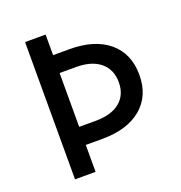

<svg xmlns="http://www.w3.org/2000/svg" viewBox="-122 -773 828 878"><g transform="rotate(-20 291.5 -334.0)"><path d="M195 -668V-568H275Q397 -568 466 -510Q535 -452 535 -349Q535 -246 466 -188.5Q397 -131 275 -131H195V0H95V-668ZM275 -219Q351 -219 393 -253Q435 -287 435 -349Q435 -411 393 -446Q351 -481 275 -481H195V-219Z"/></g></svg>

Font: Madhuban
Style: Regular
Weight: 400
Designer: jaikishan Patel
Foundry: MagicType
Version: Version 1.000